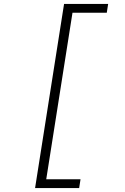

<svg xmlns="http://www.w3.org/2000/svg" viewBox="-20 -850 640 980"><path d="M384 110H159L307 -830H532L525 -785H350L216 65H391Z"/></svg>

Font: JetBrains Mono Extra Light
Style: Italic
Weight: 200
Italic angle: -9°
Monospace: yes
Designer: Philipp Nurullin, Konstantin Bulenkov
Foundry: JetBrains
Version: 2.002